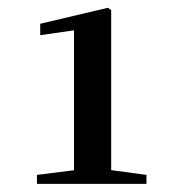

<svg xmlns="http://www.w3.org/2000/svg" viewBox="-20 -938 445 487"><path d="M73.7 -471.7V-494.4L173.4 -506.9H259L351.5 -494.4V-471.7ZM167.7 -471.7V-861.1L82 -848.8V-877.7L253.8 -918.3L262 -912.3V-471.7Z"/></svg>

Font: Noto Serif KR ExtraLight
Style: Regular
Weight: 200
Designer: Ryoko NISHIZUKA 西塚涼子 (kana & ideographs); Frank Grießhammer (Latin, Greek & Cyrillic); Wenlong ZHANG 张文龙 (bopomofo); San
Foundry: Adobe
Version: Version 2.002-H1;hotconv 1.1.0;makeotfexe 2.6.0